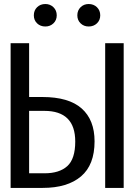

<svg xmlns="http://www.w3.org/2000/svg" viewBox="-20 -917 655 937"><path d="M122.1 -706.2V-443.6H186.7Q315.4 -443.6 378.5 -387.7Q441.5 -331.8 441.5 -227.2Q441.5 -112.3 375.4 -56.2Q309.2 0 188.7 0H31.8V-706.2ZM583.6 -706.2V0H493.3V-706.2ZM196.4 -375.9H122.1V-71.3H197.4Q269.7 -71.3 308.5 -106.4Q347.2 -141.5 347.2 -226.2Q347.2 -375.9 196.4 -375.9ZM201.5 -787.7Q176.9 -787.7 161 -803.1Q145.1 -818.5 145.1 -842.1Q145.1 -866.2 161 -881.8Q176.9 -897.4 201.5 -897.4Q224.6 -897.4 240.8 -881.8Q256.9 -866.2 256.9 -842.1Q256.9 -818.5 240.8 -803.1Q224.6 -787.7 201.5 -787.7ZM412.8 -787.7Q389.2 -787.7 373.3 -803.1Q357.4 -818.5 357.4 -842.1Q357.4 -866.2 373.3 -881.8Q389.2 -897.4 412.8 -897.4Q436.9 -897.4 453.1 -881.8Q469.2 -866.2 469.2 -842.1Q469.2 -818.5 453.1 -803.1Q436.9 -787.7 412.8 -787.7Z"/></svg>

Font: FiraCode Nerd Font
Style: Regular
Weight: 400
Designer: Carrois Corporate, Edenspiekermann AG, Nikita Prokopov
Foundry: Carrois Corporate, Edenspiekermann AG, Nikita Prokopov
Version: Version 6.002;Nerd Fonts 2.1.0